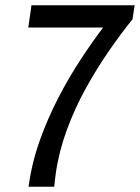

<svg xmlns="http://www.w3.org/2000/svg" viewBox="-20 -706 529 726"><path d="M88 0Q100 -89 130 -173.5Q160 -258 200.5 -336Q241 -414 285 -481Q329 -548 370 -602H87L99 -686H489L481 -633Q438 -580 392 -513.5Q346 -447 304.5 -372Q263 -297 233 -215.5Q203 -134 191 -51Q189 -37 188 -27.5Q187 -18 185 0Z"/></svg>

Font: Archivo Narrow
Style: Italic
Weight: 400
Italic angle: -8°
Designer: Hector Gatti
Foundry: Omnibus-Type
Version: Version 3.002